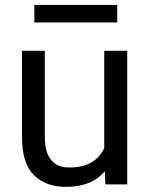

<svg xmlns="http://www.w3.org/2000/svg" viewBox="-20 -729 591 759"><path d="M482.9 0V-528.3H392.1V-143.6C370.6 -97.2 328.1 -66.9 254.4 -66.9C205.1 -66.9 157.2 -91.3 157.2 -186.5V-528.3H66.9V-187.5C66.9 -117.2 83 -66.9 114.7 -36.1C146.5 -5.4 188.5 9.8 240.2 9.8C312 9.8 361.8 -13.2 394.5 -52.2L396.5 0ZM115.7 -709.5V-640.1H443.4V-709.5Z"/></svg>

Font: Vazirmatn
Style: Regular
Weight: 400
Designer: Saber Rastikerdar
Foundry: Saber Rastikerdar
Version: Version 33.003